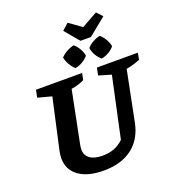

<svg xmlns="http://www.w3.org/2000/svg" viewBox="-178 -1166 1204 1318"><g transform="rotate(-20 424.5 -507.5)"><path d="M355 12Q238 12 172.5 -35.5Q107 -83 107 -168Q107 -178 108.5 -189Q110 -200 112 -214L195 -588L94 -615L105 -669H442L432 -620Q412 -610 389.5 -603Q367 -596 337 -591L260 -206Q259 -197 258 -190.5Q257 -184 257 -178Q257 -134 289 -110.5Q321 -87 381 -87Q428 -87 466 -101.5Q504 -116 535 -146L630 -588L539 -615L550 -669H849L840 -620Q818 -611 793.5 -603.5Q769 -596 739 -591L666 -226Q643 -110 562.5 -49Q482 12 355 12ZM507 -880 419 -985 466 -1027 557 -962 673 -1027 712 -985 583 -880ZM411 -716Q390 -734 375.5 -759.5Q361 -785 355 -813Q374 -833 400 -847.5Q426 -862 453 -867Q474 -848 488.5 -823Q503 -798 507 -771Q490 -751 464 -735.5Q438 -720 411 -716ZM602 -716Q581 -733 566 -759Q551 -785 547 -813Q565 -833 590.5 -847.5Q616 -862 643 -867Q664 -848 679 -822.5Q694 -797 698 -771Q681 -750 655 -735Q629 -720 602 -716Z"/></g></svg>

Font: Piazzolla Thin ExtraBold
Style: Italic
Weight: 800
Italic angle: -11.3°
Version: Version 2.005